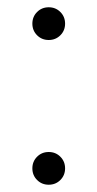

<svg xmlns="http://www.w3.org/2000/svg" viewBox="-20 -581 268 528"><path d="M159 -516Q159 -497 146 -484Q133 -471 114 -471Q95 -471 82 -484Q69 -497 69 -516Q69 -535 82 -548Q95 -561 114 -561Q133 -561 146 -548Q159 -535 159 -516ZM159 -118Q159 -99 146 -86Q133 -73 114 -73Q95 -73 82 -86Q69 -99 69 -118Q69 -137 82 -150Q95 -163 114 -163Q133 -163 146 -150Q159 -137 159 -118Z"/></svg>

Font: Gmarket Sans TTF Light
Style: Regular
Weight: 300
Designer: Creative Director : Sungho Lee; Art Director : Kiwoong Choi; Project Manager : Sori Yang, Jongwook Yoon; Font Designer :
Foundry: Sandoll Inc.
Version: Version 1.000;hotconv 1.0.109;makeotfexe 2.5.65596